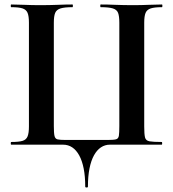

<svg xmlns="http://www.w3.org/2000/svg" viewBox="-20 -645 773 856"><path d="M360 187Q360 141 353 106Q346 71 333 47.5Q320 24 302 12Q284 0 261 0H30Q28 0 28 -6Q28 -12 30 -12Q64 -12 80.5 -17Q97 -22 103 -37Q109 -52 109 -81V-544Q109 -573 103 -587.5Q97 -602 80.5 -607.5Q64 -613 30 -613Q28 -613 28 -619Q28 -625 30 -625Q56 -625 89 -623.5Q122 -622 158 -622Q201 -622 237.5 -623.5Q274 -625 303 -625Q305 -625 305 -619Q305 -613 303 -613Q268 -613 250 -607.5Q232 -602 226 -587.5Q220 -573 220 -544V-83Q220 -52 223 -39Q226 -26 237 -23.5Q248 -21 273 -21H460Q487 -21 497.5 -24Q508 -27 510 -40Q512 -53 512 -83V-544Q512 -573 506.5 -587.5Q501 -602 483 -607.5Q465 -613 429 -613Q427 -613 427 -619Q427 -625 429 -625Q458 -625 494.5 -623.5Q531 -622 574 -622Q610 -622 643 -623.5Q676 -625 702 -625Q704 -625 704 -619Q704 -613 702 -613Q669 -613 652 -607.5Q635 -602 629 -587.5Q623 -573 623 -544V-81Q623 -47 626.5 -32.5Q630 -18 646.5 -15Q663 -12 701 -12Q703 -12 703 -6Q703 0 701 0H470Q448 0 430 12Q412 24 399 47.5Q386 71 379 106Q372 141 372 187Q372 191 366 191Q360 191 360 187Z"/></svg>

Font: Cormorant Light
Style: Regular
Weight: 300
Designer: Christian Thalmann (Catharsis Fonts)
Foundry: Catharsis Fonts
Version: Version 4.000